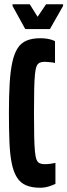

<svg xmlns="http://www.w3.org/2000/svg" viewBox="-20 -876 317 904"><path d="M170 8Q131 8 104 -3Q77 -14 60.5 -39.5Q44 -65 35.5 -106Q27 -147 24.5 -205.5Q22 -264 22 -344Q22 -424 25.5 -483Q29 -542 38 -583Q47 -624 63 -649Q79 -674 105.5 -685Q132 -696 170 -696Q185 -696 199 -694Q213 -692 223.5 -688.5Q234 -685 239 -682V-579Q235 -581 226.5 -582Q218 -583 207.5 -584Q197 -585 189 -585Q176 -585 166.5 -580.5Q157 -576 152 -563.5Q147 -551 144.5 -525Q142 -499 141 -455Q140 -411 140 -344Q140 -277 141 -233Q142 -189 144.5 -163Q147 -137 152 -124.5Q157 -112 166.5 -107.5Q176 -103 189 -103Q204 -103 218 -105Q232 -107 241 -109V-10Q232 -6 220 -1.5Q208 3 195 5.5Q182 8 170 8ZM99 -739 39 -848V-856H120L157 -797L197 -856H277V-848L215 -739Z"/></svg>

Font: Saira UltraCondensed ExtraBold
Style: Regular
Weight: 800
Width: 1
Designer: Hector Gatti with collaboration of the Omnibus-Type team
Foundry: Omnibus-Type
Version: Version 1.101